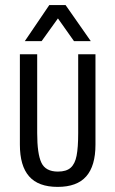

<svg xmlns="http://www.w3.org/2000/svg" viewBox="-20 -731 455 759"><path d="M58.6 -159.2V-516.6H127V-205.1Q127 -123 143.6 -87.9Q160.2 -52.7 209 -52.7Q242.2 -52.7 259.3 -67.9Q276.4 -83 282.7 -115.2Q289.1 -147.5 289.1 -205.1V-516.6H357.4V-159.2Q357.4 -75.2 320.8 -33.7Q284.2 7.8 208 7.8Q131.8 7.8 95.2 -33.7Q58.6 -75.2 58.6 -159.2ZM174.8 -710.9H239.3L338.9 -568.4H272.5L209 -658.2L144.5 -568.4H78.1Z"/></svg>

Font: Altinn-DIN Condensed
Style: Regular
Weight: 400
Width: 3
Designer: Charles Nix
Foundry: Altinn
Version: Version 2.00